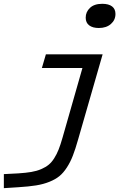

<svg xmlns="http://www.w3.org/2000/svg" viewBox="-51 -750 685 1008"><path d="M467.8 -603Q435.5 -603 417.2 -616.9Q398.9 -630.9 398.9 -657.2Q398.9 -687.5 421.4 -708.7Q443.8 -730 485.8 -730Q519.5 -730 537.4 -716.3Q555.2 -702.6 555.2 -676.8Q555.2 -645 531.2 -624Q507.3 -603 467.8 -603ZM358.9 -17.1Q344.7 33.2 331.5 67.1Q318.4 101.1 300 129.4Q281.7 157.7 260.7 174.8Q239.7 191.9 208 204.6Q176.3 217.3 138.2 223.4Q100.1 229.5 45.9 232.9L-30.8 237.8V164.1L44.9 160.2Q84.5 157.7 113.3 152.8Q142.1 147.9 165.3 137.9Q188.5 127.9 204.3 115Q220.2 102.1 233.6 80.8Q247.1 59.6 256.8 34.9Q266.6 10.3 276.9 -25.9L381.8 -393.1H168.9L189.9 -464.8H487.8Z"/></svg>

Font: IntelOne Mono
Style: Italic
Weight: 400
Italic angle: -16°
Designer: Fred Shallcrass
Foundry: Frere-Jones Type LLC
Version: Version 1.200;hotconv 1.1.0;makeotfexe 2.6.0;FJTRelease1.2